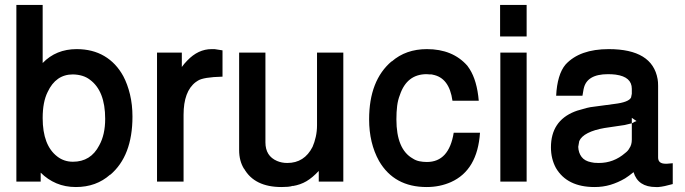

<svg xmlns="http://www.w3.org/2000/svg" viewBox="-20 -732 2763 774"><path d="M46 -712H152V-478Q206 -534 289 -534Q353 -534 400.5 -506Q448 -478 477 -425Q494 -393 504 -351.5Q514 -310 514 -262Q514 -103 424 -27V-28Q368 22 286 22Q243 22 207.5 7Q172 -8 144 -36V0H46ZM274 -432Q205 -432 172 -361Q152 -321 152 -256Q152 -146 211 -101Q238 -80 274 -80Q346 -80 380 -146Q404 -189 404 -253Q404 -366 342 -411Q316 -431 274 -432Z M613 -520H713V-462Q719 -470 723.5 -475.5Q728 -481 735 -488Q779 -534 833 -534H845L877 -529V-423Q838 -422 813.5 -418Q789 -414 778 -407L769 -401Q720 -364 720 -269V0H613Z M1364 0H1265V-43Q1240 -16 1215.5 -1.5Q1191 13 1160 18L1161 17Q1152 20 1140.5 21Q1129 22 1115 22Q1006 22 964 -52V-51Q944 -83 944 -127V-520H1050V-158Q1050 -103 1097 -83Q1116 -75 1138 -75Q1207 -75 1240 -140Q1248 -158 1253 -180.5Q1258 -203 1258 -227V-520H1364Z M1804 -326Q1791 -419 1724 -431Q1722 -432 1718.5 -432Q1715 -432 1712 -432Q1709 -432 1706 -432.5Q1703 -433 1700 -433Q1620 -433 1592 -349Q1584 -329 1581 -305Q1578 -281 1578 -251Q1578 -130 1644 -93Q1656 -85 1670.5 -82Q1685 -79 1701 -79Q1790 -79 1809 -197H1915Q1905 -46 1798 2Q1753 22 1700 22Q1569 22 1508 -83Q1468 -155 1468 -251Q1468 -408 1559 -485V-484Q1616 -534 1701 -534Q1805 -534 1864 -467L1873 -454Q1903 -407 1910 -326Z M2103 -520V0H1997V-520ZM2103 -712V-585H1996V-712Z M2692 -74V10Q2674 15 2660 18Q2646 21 2634 22H2624Q2552 22 2534 -38Q2524 -30 2516 -24Q2508 -18 2500 -13Q2471 4 2441 13Q2411 22 2377 22Q2266 22 2221 -55Q2201 -92 2201 -138Q2201 -244 2296 -282L2307 -286L2346 -297L2360 -300L2457 -313Q2515 -320 2524 -339L2527 -354V-374Q2527 -422 2463 -431H2464Q2456 -432 2447.5 -432.5Q2439 -433 2431 -433Q2345 -433 2333 -374V-375L2328 -346H2222Q2224 -388 2233.5 -420Q2243 -452 2260 -472Q2317 -534 2434 -534Q2610 -534 2631 -413Q2632 -407 2632.5 -401Q2633 -395 2633 -386V-97Q2633 -72 2663 -72H2669ZM2536 -240 2546 -244 2527 -257V-235Q2529 -236 2531.5 -237Q2534 -238 2537 -240ZM2527 -235Q2519 -233 2512.5 -231.5Q2506 -230 2498 -228L2417 -216Q2376 -209 2349.5 -195.5Q2323 -182 2315 -163L2311 -140Q2312 -116 2324.5 -99.5Q2337 -83 2363 -78Q2373 -75 2394 -75Q2454 -75 2500 -115Q2512 -124 2517 -134Q2527 -148 2527 -169Z"/></svg>

Font: Ekushey Amar Bangla
Style: Bold
Weight: 700
Designer: Al Mamun Sumon
Foundry: Al Mamun Sumon
Version: Version 1.0